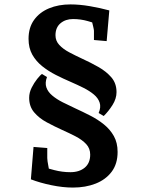

<svg xmlns="http://www.w3.org/2000/svg" viewBox="-20 -740 656 871"><path d="M310.9 110.9Q264.9 110.9 213 100.1Q161.2 89.4 120.1 73.5L132.1 -73.5L194.4 -68.5V-22.9Q194.4 -12.2 199.9 16Q205.4 44.1 209.4 68.4L153.5 11.2Q191 22.5 226.8 31.8Q262.6 41.1 299.3 41.1Q339.7 41.1 364.5 20.5Q389.2 -0.2 389.2 -38.5Q389.2 -66.8 371 -86.3Q352.7 -105.8 323.6 -121Q294.5 -136.1 262.7 -150.2Q226.7 -166.5 192 -185.2Q157.2 -203.9 134.7 -230.6Q112.3 -257.3 112.3 -296.3Q112.3 -319.6 123.5 -342.1Q134.7 -364.5 148.7 -382Q162.7 -399.5 170.5 -404.4L193.1 -390.5Q183.3 -363.9 190.4 -343.4Q197.5 -322.9 217.2 -306.5Q236.8 -290 264.2 -276.1Q291.6 -262.2 321.4 -248.5Q354.9 -233.2 389.1 -215.7Q423.3 -198.3 451.3 -175.7Q479.4 -153.1 496.5 -122.7Q513.5 -92.3 513.5 -50.7Q513.5 3.3 486.6 39.1Q459.6 74.9 413.9 92.9Q368.1 110.9 310.9 110.9ZM450.5 -213.7 427.5 -227.3Q439 -253.9 432 -274.6Q425.1 -295.3 405.6 -311.5Q386.1 -327.8 358.4 -341.7Q330.6 -355.6 300.6 -368.6Q267.1 -382.9 233.4 -400Q199.7 -417.1 171.7 -439.5Q143.6 -461.9 126.5 -492.1Q109.5 -522.4 109.5 -563.9Q109.5 -614.8 134.5 -649.6Q159.6 -684.4 202.5 -702.2Q245.4 -720 299.5 -720Q341.1 -720 387.7 -712Q434.4 -704 475.9 -692.7L463.9 -553.5L406.2 -558.5V-600.4Q406.2 -605 402.8 -619.3Q399.5 -633.6 395.1 -651.1Q390.7 -668.6 387.4 -681.6L445 -623.5Q411.4 -634.8 378.7 -644.2Q346 -653.6 311.4 -653.6Q277.1 -653.6 254.4 -634.4Q231.7 -615.2 231.7 -579.9Q231.7 -554.7 249 -536.1Q266.2 -517.5 294.1 -502.7Q322 -487.9 353.7 -473.2Q391.4 -456.1 426.7 -436Q462 -416 485.3 -389Q508.6 -361.9 508.6 -321.9Q508.6 -292.5 490.4 -263.6Q472.2 -234.8 450.5 -213.7Z"/></svg>

Font: Andada Pro
Style: Regular
Weight: 400
Designer: Carolina Giovagnoli
Foundry: Huerta Tipografica
Version: Version 3.003